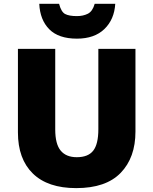

<svg xmlns="http://www.w3.org/2000/svg" viewBox="-20 -968 797 998"><path d="M684.1 -713.9V-284.2Q684.1 -148.9 607.4 -69.6Q530.8 9.8 376 9.8Q228.5 9.8 150.9 -65.9Q73.2 -141.6 73.2 -279.8V-713.9H267.1V-294.9Q267.1 -219.2 295.4 -185.1Q323.7 -150.9 378.9 -150.9Q438.5 -150.9 464.8 -185.1Q491.2 -219.2 491.2 -295.9V-713.9ZM579.1 -948.2Q574.2 -866.7 522.5 -816.9Q470.7 -767.1 379.9 -767.1Q284.7 -767.1 236.3 -815.7Q188 -864.3 184.1 -948.2H287.1Q297.9 -906.2 318.4 -895.3Q338.9 -884.3 379.9 -884.3Q412.1 -884.3 436.8 -896.7Q461.4 -909.2 472.2 -948.2Z"/></svg>

Font: Open Sans ExtraBold
Style: Regular
Weight: 800
Designer: Monotype Design Team
Foundry: Monotype Imaging Inc.
Version: Version 3.003; ttfautohint (v1.8.4)